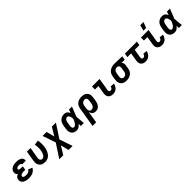

<svg xmlns="http://www.w3.org/2000/svg" viewBox="506 -2767 4989 4989"><g transform="rotate(-45 3000.0 -272.5)"><path d="M262 8Q233 8 204 5Q175 2 148.5 -6Q122 -14 98.5 -28.5Q75 -43 58.5 -65Q42 -87 36 -115Q30 -143 35 -172Q38 -190 46 -207.5Q54 -225 68 -238Q82 -251 99.5 -260Q117 -269 134 -275Q121 -284 109.5 -295Q98 -306 92 -320.5Q86 -335 85 -352Q84 -369 87 -386Q91 -410 102.5 -432.5Q114 -455 133.5 -472Q153 -489 175.5 -500Q198 -511 222 -517.5Q246 -524 270 -526Q294 -528 317 -528Q343 -528 367.5 -525.5Q392 -523 415.5 -517Q439 -511 461 -499.5Q483 -488 498 -470.5Q513 -453 519.5 -429Q526 -405 522 -380L520 -373H388L389 -374Q391 -388 381.5 -397Q372 -406 360 -410.5Q348 -415 335 -416.5Q322 -418 308 -418Q295 -418 281 -416Q267 -414 254 -409Q241 -404 230 -393Q219 -382 217 -369Q215 -360 219 -352Q223 -344 229.5 -339Q236 -334 244.5 -331.5Q253 -329 262 -327.5Q271 -326 280 -325.5Q289 -325 298 -325H364L345 -216H279Q268 -216 256.5 -215.5Q245 -215 234 -212.5Q223 -210 211.5 -206Q200 -202 190 -195.5Q180 -189 173 -179Q166 -169 164 -158Q162 -146 167 -135.5Q172 -125 181 -119Q190 -113 201 -109.5Q212 -106 224 -104Q236 -102 247.5 -101.5Q259 -101 271 -101Q290 -101 309 -103.5Q328 -106 346 -114.5Q364 -123 379.5 -137Q395 -151 402 -169L513 -125Q504 -102 487.5 -81.5Q471 -61 450.5 -45.5Q430 -30 406.5 -19.5Q383 -9 359 -3Q335 3 310.5 5.5Q286 8 262 8Z M861 8Q828 8 797 2.5Q766 -3 740 -18Q714 -33 695 -56.5Q676 -80 666.5 -109Q657 -138 656.5 -170Q656 -202 661 -234L709 -520H842L791 -216Q788 -196 788.5 -175.5Q789 -155 797.5 -138Q806 -121 823.5 -111.5Q841 -102 861 -102Q880 -102 898 -112Q916 -122 929 -137.5Q942 -153 951 -170.5Q960 -188 967 -206.5Q974 -225 978.5 -243.5Q983 -262 986 -281Q996 -337 994 -392.5Q992 -448 983 -502L1113 -521Q1124 -459 1125.5 -394.5Q1127 -330 1116 -264Q1111 -232 1101.5 -199.5Q1092 -167 1076.5 -136.5Q1061 -106 1039 -78Q1017 -50 988 -30Q959 -10 926 -1Q893 8 861 8Z M1311 215H1163L1408 -158L1285 -520H1433L1490 -294L1627 -520H1775L1530 -147L1653 215H1505L1448 -11Z M2021 8Q1990 8 1961.5 1.5Q1933 -5 1909 -21Q1885 -37 1869.5 -61Q1854 -85 1846.5 -113.5Q1839 -142 1839.5 -172.5Q1840 -203 1845 -234L1862 -334Q1866 -360 1874.5 -385Q1883 -410 1897.5 -433.5Q1912 -457 1933 -475.5Q1954 -494 1979 -506.5Q2004 -519 2029.5 -523.5Q2055 -528 2081 -528Q2106 -528 2129 -521Q2152 -514 2169.5 -499.5Q2187 -485 2200 -466Q2213 -447 2221 -425Q2229 -449 2237.5 -472.5Q2246 -496 2255 -520H2365Q2338 -453 2312 -385Q2286 -317 2258 -250Q2265 -188 2270 -125Q2275 -62 2281 0H2171Q2170 -20 2170 -40.5Q2170 -61 2169 -82Q2156 -63 2140 -46.5Q2124 -30 2105 -17.5Q2086 -5 2064 1.5Q2042 8 2021 8ZM2022 -102Q2040 -102 2058 -111Q2076 -120 2089 -134Q2102 -148 2113 -164.5Q2124 -181 2132.5 -198Q2141 -215 2149 -232.5Q2157 -250 2164 -267Q2163 -283 2161 -299Q2159 -315 2155.5 -330.5Q2152 -346 2147 -361Q2142 -376 2133.5 -389Q2125 -402 2111.5 -410Q2098 -418 2081 -418Q2064 -418 2046.5 -408.5Q2029 -399 2018 -384Q2007 -369 2001 -351.5Q1995 -334 1992 -316L1975 -216Q1973 -204 1972.5 -192Q1972 -180 1972.5 -168Q1973 -156 1975.5 -144.5Q1978 -133 1984 -123.5Q1990 -114 2000 -108Q2010 -102 2022 -102Z M2387 215 2478 -334Q2482 -361 2492 -388Q2502 -415 2519.5 -438.5Q2537 -462 2560.5 -480Q2584 -498 2611 -509Q2638 -520 2665.5 -524Q2693 -528 2720 -528Q2752 -528 2783 -522.5Q2814 -517 2840.5 -502Q2867 -487 2886.5 -463.5Q2906 -440 2915.5 -411Q2925 -382 2925 -350Q2925 -318 2920 -286L2904 -186Q2900 -163 2893.5 -139.5Q2887 -116 2876 -94Q2865 -72 2848.5 -52.5Q2832 -33 2811 -18.5Q2790 -4 2766 2Q2742 8 2719 8Q2691 8 2666 0.5Q2641 -7 2621.5 -23.5Q2602 -40 2591 -63Q2580 -86 2574 -111L2520 215ZM2662 -102Q2682 -102 2702 -109Q2722 -116 2737.5 -130.5Q2753 -145 2761.5 -164.5Q2770 -184 2773 -204L2790 -304Q2793 -324 2792.5 -344.5Q2792 -365 2783.5 -382Q2775 -399 2757.5 -408.5Q2740 -418 2720 -418Q2700 -418 2680 -411Q2660 -404 2644.5 -389.5Q2629 -375 2620 -355.5Q2611 -336 2608 -316L2594 -232Q2592 -217 2591 -202Q2590 -187 2591.5 -173Q2593 -159 2598 -146Q2603 -133 2611.5 -122.5Q2620 -112 2633.5 -107Q2647 -102 2662 -102Z M3354 8Q3328 8 3303 3.5Q3278 -1 3256.5 -13Q3235 -25 3219 -43.5Q3203 -62 3195 -85.5Q3187 -109 3186.5 -135Q3186 -161 3191 -187L3228 -410H3101V-520H3379L3321 -169Q3319 -156 3320 -143.5Q3321 -131 3328 -121Q3335 -111 3346.5 -106.5Q3358 -102 3371 -102Q3385 -102 3399 -108.5Q3413 -115 3422.5 -126.5Q3432 -138 3437.5 -151.5Q3443 -165 3445 -179L3557 -170Q3553 -147 3544 -124Q3535 -101 3521 -80Q3507 -59 3488.5 -41.5Q3470 -24 3448 -12.5Q3426 -1 3401.5 3.5Q3377 8 3354 8Z M3853 8Q3821 8 3790 2.5Q3759 -3 3732.5 -18Q3706 -33 3687 -56.5Q3668 -80 3658.5 -109Q3649 -138 3648.5 -170Q3648 -202 3653 -234L3670 -334Q3674 -361 3684.5 -387.5Q3695 -414 3713 -437Q3731 -460 3755 -477.5Q3779 -495 3805 -505.5Q3831 -516 3858.5 -522Q3886 -528 3913 -528H3931L4212 -520L4194 -410L4079 -413Q4091 -401 4099 -386.5Q4107 -372 4111.5 -355.5Q4116 -339 4115.5 -321.5Q4115 -304 4112 -286L4096 -186Q4091 -159 4081 -132Q4071 -105 4053.5 -81.5Q4036 -58 4012.5 -40Q3989 -22 3962.5 -11Q3936 0 3908 4Q3880 8 3853 8ZM3854 -102Q3874 -102 3894 -109Q3914 -116 3929.5 -130.5Q3945 -145 3953.5 -164.5Q3962 -184 3965 -204L3982 -304Q3985 -323 3985 -342.5Q3985 -362 3977.5 -379Q3970 -396 3954.5 -406Q3939 -416 3920 -418H3907Q3887 -418 3867.5 -410Q3848 -402 3833.5 -387.5Q3819 -373 3811 -354Q3803 -335 3800 -316L3783 -216Q3780 -196 3780.5 -175.5Q3781 -155 3790 -138Q3799 -121 3816.5 -111.5Q3834 -102 3854 -102Z M4554 8Q4528 8 4503 3.5Q4478 -1 4456.5 -13Q4435 -25 4419 -43.5Q4403 -62 4395 -85.5Q4387 -109 4386.5 -135Q4386 -161 4391 -187L4428 -410H4291L4309 -520H4751L4733 -410H4561L4521 -169Q4519 -156 4520 -143.5Q4521 -131 4528 -121Q4535 -111 4546.5 -106.5Q4558 -102 4571 -102Q4585 -102 4599 -108.5Q4613 -115 4622.5 -126.5Q4632 -138 4637.5 -151.5Q4643 -165 4645 -179L4757 -170Q4753 -147 4744 -124Q4735 -101 4721 -80Q4707 -59 4688.5 -41.5Q4670 -24 4648 -12.5Q4626 -1 4601.5 3.5Q4577 8 4554 8Z M5154 8Q5128 8 5103 3.5Q5078 -1 5056.5 -13Q5035 -25 5019 -43.5Q5003 -62 4995 -85.5Q4987 -109 4986.5 -135Q4986 -161 4991 -187L5028 -410H4901V-520H5179L5121 -169Q5119 -156 5120 -143.5Q5121 -131 5128 -121Q5135 -111 5146.5 -106.5Q5158 -102 5171 -102Q5185 -102 5199 -108.5Q5213 -115 5222.5 -126.5Q5232 -138 5237.5 -151.5Q5243 -165 5245 -179L5357 -170Q5353 -147 5344 -124Q5335 -101 5321 -80Q5307 -59 5288.5 -41.5Q5270 -24 5248 -12.5Q5226 -1 5201.5 3.5Q5177 8 5154 8ZM5073 -600 5114 -760H5233L5170 -600Z M5621 8Q5590 8 5561.5 1.5Q5533 -5 5509 -21Q5485 -37 5469.5 -61Q5454 -85 5446.5 -113.5Q5439 -142 5439.5 -172.5Q5440 -203 5445 -234L5462 -334Q5466 -360 5474.5 -385Q5483 -410 5497.5 -433.5Q5512 -457 5533 -475.5Q5554 -494 5579 -506.5Q5604 -519 5629.5 -523.5Q5655 -528 5681 -528Q5706 -528 5729 -521Q5752 -514 5769.5 -499.5Q5787 -485 5800 -466Q5813 -447 5821 -425Q5829 -449 5837.5 -472.5Q5846 -496 5855 -520H5965Q5938 -453 5912 -385Q5886 -317 5858 -250Q5865 -188 5870 -125Q5875 -62 5881 0H5771Q5770 -20 5770 -40.5Q5770 -61 5769 -82Q5756 -63 5740 -46.5Q5724 -30 5705 -17.5Q5686 -5 5664 1.5Q5642 8 5621 8ZM5622 -102Q5640 -102 5658 -111Q5676 -120 5689 -134Q5702 -148 5713 -164.5Q5724 -181 5732.5 -198Q5741 -215 5749 -232.5Q5757 -250 5764 -267Q5763 -283 5761 -299Q5759 -315 5755.5 -330.5Q5752 -346 5747 -361Q5742 -376 5733.5 -389Q5725 -402 5711.5 -410Q5698 -418 5681 -418Q5664 -418 5646.5 -408.5Q5629 -399 5618 -384Q5607 -369 5601 -351.5Q5595 -334 5592 -316L5575 -216Q5573 -204 5572.5 -192Q5572 -180 5572.5 -168Q5573 -156 5575.5 -144.5Q5578 -133 5584 -123.5Q5590 -114 5600 -108Q5610 -102 5622 -102Z"/></g></svg>

Font: Iosevka Extrabold Extended
Style: Italic
Weight: 800
Width: 7
Italic angle: -9°
Monospace: yes
Designer: Belleve Invis
Foundry: Belleve Invis
Version: Version 32.5.0; ttfautohint (v1.8.4)